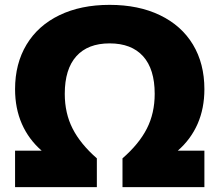

<svg xmlns="http://www.w3.org/2000/svg" viewBox="-20 -770 903 790"><path d="M711.5 -150H821V0H484V-118.5Q552 -177.5 584.2 -240.8Q616.5 -304 616.5 -384Q616.5 -485.5 568.8 -538.5Q521 -591.5 431 -591.5Q341.5 -591.5 294 -538.5Q246.5 -485.5 246.5 -384Q246.5 -304 278.8 -240.8Q311 -177.5 378.5 -118.5V0H42V-150H151.5Q98 -196.5 70 -260.2Q42 -324 42 -403Q42 -508 89.2 -586.5Q136.5 -665 224.5 -707.5Q312.5 -750 431 -750Q550 -750 638.2 -707.5Q726.5 -665 773.8 -586.8Q821 -508.5 821 -403Q821 -324 793 -260.2Q765 -196.5 711.5 -150Z"/></svg>

Font: Encode Sans Semi Expanded ExBd
Style: Regular
Weight: 800
Width: 6
Designer: Multiple Designers
Foundry: Impallari Type
Version: Version 2.000